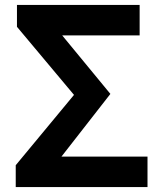

<svg xmlns="http://www.w3.org/2000/svg" viewBox="-20 -761 659 781"><path d="M44 0V-89L281 -375L49 -652V-741H548V-617H233L429 -379L230 -124H580V0Z"/></svg>

Font: Noto Sans SC
Style: Bold
Weight: 700
Designer: Ryoko NISHIZUKA  (kana, bopomofo & ideographs); Paul D. Hunt (Latin, Greek & Cyrillic); Sandoll Communications , Soo-you
Foundry: Adobe
Version: Version 2.004-H2;hotconv 1.0.118;makeotfexe 2.5.65603